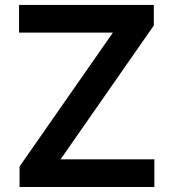

<svg xmlns="http://www.w3.org/2000/svg" viewBox="-20 -747 693 767"><path d="M596.6 0H58.2V-82L431.1 -616.8H56.1V-727.3H594.5V-645.2L221.9 -110.4H596.6Z"/></svg>

Font: Linik Sans SemiBold
Style: Regular
Weight: 600
Designer: Rasmus Andersson (font), Cristiano Sobral (main changes)
Foundry: rsms
Version: Version 3.018;June 1, 2022;FontCreator 14.0.0.2814 64-bit; t